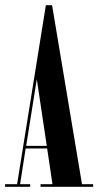

<svg xmlns="http://www.w3.org/2000/svg" viewBox="-24 -721 380 741"><path d="M-4.5 0V-10H42L153 -701H177L292.5 -10H335.5V0H132.5V-10H178.5L158 -148H75L53.5 -10H92.5V0ZM77 -158H156.5L118 -415.5Z"/></svg>

Font: Imbue 100pt SemiBold
Style: Regular
Weight: 600
Designer: Tyler Finck
Foundry: Etcetera Type Company
Version: Version 1.102; ttfautohint (v1.8.3)